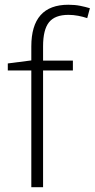

<svg xmlns="http://www.w3.org/2000/svg" viewBox="-20 -785 397 805"><path d="M285.6 -489.7H160.6V0H111.3V-489.7H12.7V-519L111.3 -531.7V-590.3Q111.3 -765.1 266.6 -765.1Q293.9 -765.1 315.9 -760.7Q337.9 -756.3 356.9 -750.5L345.7 -709Q328.6 -714.8 307.9 -718.8Q287.1 -722.7 267.1 -722.7Q210.4 -722.7 185.5 -691.7Q160.6 -660.6 160.6 -590.8V-530.8H285.6Z"/></svg>

Font: Open Sans Light
Style: Regular
Weight: 300
Designer: Monotype Design Team
Foundry: Monotype Imaging Inc.
Version: Version 3.000; ttfautohint (v1.8.4)